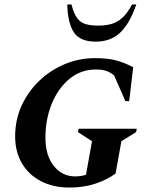

<svg xmlns="http://www.w3.org/2000/svg" viewBox="-20 -832 667 862"><path d="M292 10Q218 10 163 -19Q108 -48 78 -99.5Q48 -151 48 -220Q48 -294 77 -357.5Q106 -421 156 -469Q206 -517 270.5 -544Q335 -571 406 -571Q464 -571 502.5 -560.5Q541 -550 578 -530L560 -378H543L492 -494Q474 -508 456 -514Q438 -520 410 -520Q343 -520 292 -478Q241 -436 212.5 -366.5Q184 -297 184 -214Q184 -134 221.5 -87Q259 -40 318 -40Q340 -40 366 -47L393 -198L330 -239L333 -254H594L591 -239L525 -198L499 -53Q461 -25 408.5 -7.5Q356 10 292 10ZM410 -645Q339 -645 311.5 -687Q284 -729 282 -812H301Q311 -771 326.5 -750.5Q342 -730 365.5 -723.5Q389 -717 421 -717Q453 -717 479 -724Q505 -731 528 -751Q551 -771 573 -812H592Q561 -723 518 -684Q475 -645 410 -645Z"/></svg>

Font: Spectral SC
Style: Bold Italic
Weight: 700
Italic angle: -10°
Designer: Jean-Baptiste Levee
Foundry: Production Type
Version: Version 2.001